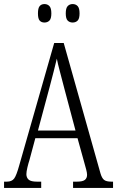

<svg xmlns="http://www.w3.org/2000/svg" viewBox="-20 -926 577 946"><path d="M0 0V-31H14Q38 -31 49.5 -46Q61 -61 75 -112L247 -714H294L475 -72Q482 -48 493 -39.5Q504 -31 529 -31H537V0H340V-31H359Q387 -31 398 -39.5Q409 -48 409 -65Q409 -74 404.5 -91.5Q400 -109 395 -126L362 -245H154L125 -137Q120 -122 115 -101Q110 -80 110 -68Q110 -51 121 -41Q132 -31 162 -31H183V0ZM167 -283H352L298 -486Q285 -537 275 -574Q265 -611 260 -637Q254 -610 244.5 -574Q235 -538 225 -499ZM338 -815Q323 -815 313.5 -824.5Q304 -834 304 -860Q304 -886 313.5 -896Q323 -906 338 -906Q353 -906 362.5 -896Q372 -886 372 -860Q372 -834 362.5 -824.5Q353 -815 338 -815ZM199 -815Q184 -815 175.5 -824.5Q167 -834 167 -860Q167 -886 175.5 -896Q184 -906 199 -906Q214 -906 223.5 -896Q233 -886 233 -860Q233 -834 223.5 -824.5Q214 -815 199 -815Z"/></svg>

Font: Noto Serif Ethiopic ExtraCondensed Light
Style: Regular
Weight: 300
Width: 2
Designer: Monotype Design Team
Foundry: Monotype Imaging Inc.
Version: Version 2.102; ttfautohint (v1.8.4.7-5d5b)